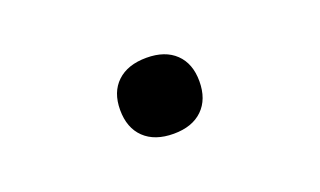

<svg xmlns="http://www.w3.org/2000/svg" viewBox="-42 -685 1085 651"><g transform="rotate(-20 500.0 -360.0)"><path d="M501 -223Q433 -223 395 -259.5Q357 -296 357 -361Q357 -425 395 -461Q433 -497 501 -497Q568 -497 605.5 -461Q643 -425 643 -361Q643 -296 605.5 -259.5Q568 -223 501 -223Z"/></g></svg>

Font: M PLUS 2 Thin Black
Style: Regular
Weight: 900
Version: Version 1.001